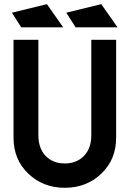

<svg xmlns="http://www.w3.org/2000/svg" viewBox="-20 -891 622 921"><path d="M291 9.8Q186.5 9.8 115.7 -58.1Q44.9 -126 44.9 -230V-700.2H164.1V-243.2Q164.1 -179.2 199 -143.1Q233.9 -106.9 291 -106.9Q347.2 -106.9 382.6 -143.1Q418 -179.2 418 -243.2V-700.2H537.1V-230Q537.1 -126 466.1 -58.1Q395 9.8 291 9.8ZM37.1 -830.1 205.1 -871.1 283.2 -759.8H82ZM297.9 -830.1 465.8 -871.1 543.9 -759.8H342.8Z"/></svg>

Font: Cakra Normal
Style: Regular
Weight: 400
Designer: Lucia Kollert, Vojtech Kollert
Foundry: OoM Type
Version: Version 1.000;Glyphs 3.1.1 (3148)